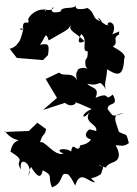

<svg xmlns="http://www.w3.org/2000/svg" viewBox="-21 -748 580 812"><path d="M358 -201C351 -199 323 -170 364 -158C341 -127 312 -141 317 -126C306 -108 295 -131 289 -127C280 -130 277 -87 284 -104C262 -126 201 -118 248 -98C208 -86 168 -157 148 -146C163 -192 167 -168 174 -202L137 -229L101 -194L-1 -190C-2 -205 6 -167 57 -155C52 -148 34 -155 23 -107C97 -61 37 -74 68 -32C56 -97 124 -51 99 -4C107 -68 148 -62 99 -60C126 -16 149 22 160 -28C208 -3 178 -3 199 44C250 28 231 -26 265 -10C258 -16 272 -16 297 37C319 -34 352 24 382 23C350 -7 366 17 406 -12C422 -59 416 -35 394 -51C454 -30 402 -40 458 -62C469 -66 499 -79 468 -134C486 -134 501 -125 524 -143C511 -190 519 -171 482 -190C463 -248 452 -263 504 -270C451 -253 459 -254 434 -287C435 -319 485 -295 456 -348C415 -315 452 -365 383 -334C403 -381 363 -374 348 -394C409 -378 392 -423 428 -369C416 -389 430 -411 432 -455C467 -434 501 -413 504 -499C515 -515 489 -533 456 -551C485 -569 449 -586 484 -603C475 -611 504 -624 454 -603C479 -651 434 -666 434 -643C441 -639 453 -638 426 -643C377 -673 395 -682 410 -656C362 -670 388 -689 348 -715C362 -716 285 -695 301 -728C294 -704 240 -726 235 -699C235 -699 196 -688 198 -706C206 -739 220 -685 149 -715C189 -700 169 -697 168 -706C150 -713 111 -696 98 -667C108 -632 73 -677 76 -626C49 -635 78 -602 80 -642C81 -636 67 -574 56 -567C61 -579 52 -548 20 -542L50 -503L161 -494L182 -515C189 -564 183 -564 148 -559C171 -587 171 -621 185 -577C253 -618 272 -620 278 -646C269 -613 295 -616 336 -574C331 -571 295 -552 322 -604C355 -580 319 -530 350 -531C351 -482 335 -515 341 -468C363 -433 353 -478 304 -453C343 -454 287 -469 305 -408C285 -448 249 -421 229 -441L172 -414L220 -334L161 -283L254 -313C281 -289 310 -314 295 -317C327 -303 289 -322 366 -287C312 -262 329 -231 364 -283C321 -229 394 -226 386 -194Z"/></svg>

Font: Asimov Aggro
Style: Condensed
Weight: 500
Designer: Google
Version: Version 2.000980; 2014